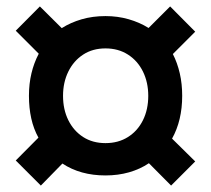

<svg xmlns="http://www.w3.org/2000/svg" viewBox="-20 -631 656 597"><path d="M107 -54 29 -132 99.5 -203Q84.5 -230 77.2 -262.8Q70 -295.5 70 -333Q70 -370.5 77.8 -403Q85.5 -435.5 100.5 -464L29 -535.5L104 -611L172 -543.5Q199.5 -561 233.8 -571Q268 -581 308 -581Q346 -581 380 -571.2Q414 -561.5 442 -544L509 -611L587 -532.5L517.5 -463Q531.5 -435.5 539 -403Q546.5 -370.5 546.5 -333Q546.5 -256.5 515 -200L587 -129L512 -54L443 -123.5Q415.5 -105 381.2 -95.2Q347 -85.5 308 -85.5Q230 -85.5 174 -122.5ZM308 -186Q348 -186 378 -205Q408 -224 424.5 -257.2Q441 -290.5 441 -333Q441 -375 424.5 -408.5Q408 -442 378 -461.2Q348 -480.5 308 -480.5Q268 -480.5 238.5 -461.2Q209 -442 192.5 -408.5Q176 -375 176 -333Q176 -290.5 192.5 -257.2Q209 -224 238.5 -205Q268 -186 308 -186Z"/></svg>

Font: Overpass Mono Light SemiBold
Style: Regular
Weight: 600
Monospace: yes
Version: Version 4.000